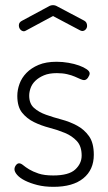

<svg xmlns="http://www.w3.org/2000/svg" viewBox="-20 -717 419 743"><path d="M81 -599Q79 -598 77 -597Q75 -596 73 -596Q65 -596 59 -602.5Q53 -609 53 -619Q53 -630 64 -636L168 -692Q176 -697 185 -697Q194 -697 202 -692L306 -637Q317 -631 317 -617Q317 -609 311.5 -603Q306 -597 298 -597Q296 -597 293.5 -598Q291 -599 289 -600L185 -655ZM186 -38Q246 -38 271 -61Q296 -84 296 -115Q296 -151 277.5 -171Q259 -191 231.5 -202.5Q204 -214 171.5 -222.5Q139 -231 111.5 -244.5Q84 -258 65.5 -281Q47 -304 47 -346Q47 -369 55.5 -392.5Q64 -416 82.5 -435Q101 -454 129.5 -466Q158 -478 199 -478Q222 -478 245 -474Q268 -470 286 -463.5Q304 -457 315.5 -449Q327 -441 327 -433Q327 -426 320.5 -416.5Q314 -407 305 -407Q300 -407 291 -411Q282 -415 269.5 -420.5Q257 -426 239.5 -430Q222 -434 200 -434Q170 -434 150 -425.5Q130 -417 117 -404.5Q104 -392 98.5 -376.5Q93 -361 93 -347Q93 -316 111.5 -299.5Q130 -283 158 -273Q186 -263 218 -254.5Q250 -246 278 -231Q306 -216 324.5 -190Q343 -164 343 -118Q343 -60 302.5 -27Q262 6 187 6Q152 6 124.5 -1Q97 -8 77 -18Q57 -28 46.5 -40Q36 -52 36 -62Q36 -70 41.5 -77.5Q47 -85 54 -85Q61 -85 70 -77.5Q79 -70 93 -61.5Q107 -53 129 -45.5Q151 -38 186 -38Z"/></svg>

Font: AkaAcidDosis
Style: Light
Weight: 300
Designer: Edgar Tolentino, Pablo Impallari, Igino Marini, Aka-Acid
Foundry: Edgar Tolentino, Pablo Impallari, Igino Marini, Aka-Acid
Version: Version 1.007